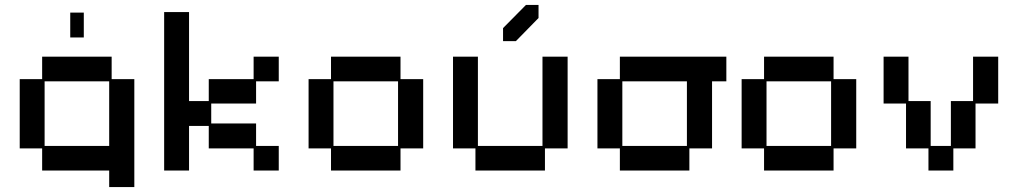

<svg xmlns="http://www.w3.org/2000/svg" viewBox="-20 -680 4131 779"><path d="M423 79V12H151V-78H60V-359H151V-450H433V-359H525V79ZM161 -88H423V-350H161ZM265 -528V-629H320V-528Z M646 12V-631H747V-270H827V-359H1009V-450H1111V-350H1019V-260H837V-179H1019V-88H1111V12H1009V-78H827V-169H747V12Z M1323 12V-78H1232V-359H1323V-450H1605V-359H1697V-78H1605V12ZM1333 -88H1595V-350H1333Z M1909 12V-78H1818V-450H1919V-88H2181V-450H2283V-78H2191V12ZM2021 -513V-566L2114 -660H2165V-607L2073 -513Z M2495 12V-78H2404V-359H2495V-450H2927V-350H2869V-78H2777V12ZM2505 -88H2767V-350H2505Z M3080 12V-78H2989V-359H3080V-450H3362V-359H3454V-78H3362V12ZM3090 -88H3352V-350H3090Z M3747 12V-78H3656V-260H3565V-450H3666V-270H3756V-88H3838V-270H3928V-450H4030V-260H3938V-78H3848V12Z"/></svg>

Font: Pixelify Sans
Style: Regular
Weight: 400
Designer: Stefie Justprince
Foundry: Typecalism Foundryline
Version: Version 1.000;February 13, 2025;FontCreator 15.0.0.3015 64-b